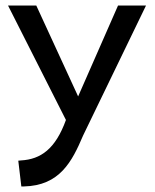

<svg xmlns="http://www.w3.org/2000/svg" viewBox="-20 -471 559 693"><path d="M9 -451 218 -38C180 67 127 104 56 108L46 109L57 202H66C196 199 240 112 280 18L507 -451H406L262 -123L111 -451Z"/></svg>

Font: Charger Pro
Style: ExBdNar
Weight: 400
Designer: Jasper
Foundry: Cannot Into Space Fonts
Version: Version 1.09